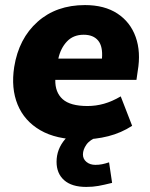

<svg xmlns="http://www.w3.org/2000/svg" viewBox="-20 -539 592 757"><path d="M23 0ZM299 11Q202 11 139 -25.5Q76 -62 49.5 -126.5Q23 -191 36 -275Q54 -387 128 -453Q202 -519 315 -519Q392 -519 443 -485.5Q494 -452 515 -393Q536 -334 523 -259L518 -224H198Q197 -175 227 -148Q257 -121 325 -121Q358 -121 390 -130Q422 -139 456 -159L501 -43Q458 -15 407 -2Q356 11 299 11ZM310 -402Q269 -402 244 -375.5Q219 -349 210 -308H382Q386 -356 367 -379Q348 -402 310 -402ZM320 198Q263 198 233 171.5Q203 145 203 99Q203 49 237 9.5Q271 -30 323 -48L366 0Q334 12 320.5 31.5Q307 51 307 70Q307 88 321 99.5Q335 111 356 111Q370 111 382.5 108.5Q395 106 410 101L422 182Q390 190 368 194Q346 198 320 198Z"/></svg>

Font: Winston ExtraBold
Style: Italic
Weight: 800
Italic angle: -9°
Designer: Original fonts by Vernon Adams / Changes by Cristiano Sobral
Foundry: Original fonts by Vernon Adams / Changes by Cristiano Sobral
Version: Version 2.503;July 17, 2020;FontCreator 13.0.0.2655 64-bit